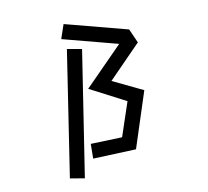

<svg xmlns="http://www.w3.org/2000/svg" viewBox="-92 -869 1185 1092"><g transform="rotate(-10 500.0 -323.5)"><path d="M378 -68 560 -74 626 -271 418 -379 636 -600 316 -684 344 -766 706 -671 742 -590 556 -400 731 -316 626 7 377 17ZM338 -623 423 -608 311 119 227 105Z"/></g></svg>

Font: Stick
Style: Regular
Weight: 400
Designer: Fontworks Inc.
Foundry: Fontworks Inc.
Version: Version 1.100